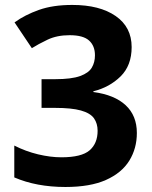

<svg xmlns="http://www.w3.org/2000/svg" viewBox="-20 -744 612 774"><path d="M510.7 -554.2Q510.7 -480 466.1 -436Q421.4 -392.1 356.4 -376V-373Q441.4 -361.8 486.6 -319.8Q531.7 -277.8 531.7 -208Q531.7 -146 501.5 -96.7Q470.7 -46.9 407.2 -18.6Q343.8 9.8 243.7 9.8Q127 9.8 37.6 -28.8V-157.2Q83.5 -133.8 133.5 -121.8Q183.6 -109.9 227.5 -109.9Q308.6 -109.9 341.1 -137.9Q373.5 -166 373.5 -216.8Q373.5 -246.1 358.9 -267.1Q343.8 -288.1 306.2 -298.6Q268.6 -309.1 201.7 -309.1H147.5V-424.8H202.6Q268.1 -424.8 303.2 -437.5Q337.9 -450.2 350.3 -471.7Q362.8 -493.2 362.8 -521Q362.8 -559.1 339.1 -580.6Q315.4 -602.1 260.7 -602.1Q209.5 -602.1 171.6 -584Q133.8 -565.9 108.4 -549.8L38.6 -653.8Q80.6 -684.1 137 -704.1Q193.4 -724.1 271.5 -724.1Q381.8 -724.1 446.3 -679.4Q510.7 -634.8 510.7 -554.2Z"/></svg>

Font: Nokora
Style: Bold
Weight: 700
Designer: Danh Hong
Version: Version 8.000; ttfautohint (v1.8.3)